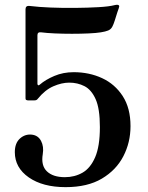

<svg xmlns="http://www.w3.org/2000/svg" viewBox="-20 -758 608 790"><path d="M250 12Q156 12 98.5 -28Q41 -68 41 -132Q41 -169 62 -188Q83 -207 111 -204Q137 -201 149 -178Q161 -155 156 -124Q148 -77 173 -53Q198 -29 247 -29Q287 -29 319.5 -47.5Q352 -66 371.5 -111Q391 -156 391 -235Q391 -311 373.5 -350Q356 -389 327.5 -403.5Q299 -418 265 -418Q234 -418 199.5 -403Q165 -388 135 -351Q131 -345 122 -345H95Q92 -345 88.5 -346.5Q85 -348 85 -353V-720Q85 -727 89 -731Q93 -735 107 -733Q139 -729 187.5 -727Q236 -725 288.5 -725.5Q341 -726 385 -728.5Q429 -731 452 -737Q465 -740 469 -736Q471 -734 470.5 -731Q470 -728 469 -726Q469 -725 469 -725Q468 -724 463 -708Q458 -692 452.5 -674.5Q447 -657 442 -648Q436 -637 425 -632.5Q414 -628 395 -625Q377 -622 345 -620.5Q313 -619 276 -619Q239 -619 205.5 -620.5Q172 -622 149 -625Q134 -627 134 -613V-413Q134 -409 137 -407.5Q140 -406 144 -410Q167 -430 203.5 -445.5Q240 -461 283 -461Q347 -461 400 -436.5Q453 -412 485 -362.5Q517 -313 517 -239Q517 -172 487.5 -115Q458 -58 399 -23Q340 12 250 12Z"/></svg>

Font: Zen Old Mincho Black
Style: Regular
Weight: 900
Designer: Yoshimichi Ohira
Foundry: Positype
Version: Version 1.001